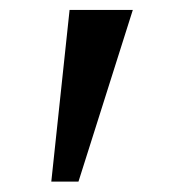

<svg xmlns="http://www.w3.org/2000/svg" viewBox="-20 -846 344 378"><path d="M241.5 -826.5 134.5 -488.5H81L117 -826.5Z"/></svg>

Font: Merriweather Light 18pt Medium
Style: Regular
Weight: 500
Version: Version 2.100